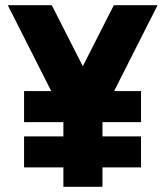

<svg xmlns="http://www.w3.org/2000/svg" viewBox="-20 -722 639 742"><path d="M73 -250H225V-195H73V-75H225V0H376V-75H525V-195H376V-250H525V-370H421L589 -702H420L300 -466L180 -702H10L178 -370H73Z"/></svg>

Font: Unageo
Style: ExtraBold
Weight: 800
Designer: Richard Sepsi
Foundry: Richard Sepsi
Version: Version 2.000